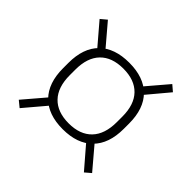

<svg xmlns="http://www.w3.org/2000/svg" viewBox="-127 -678 735 735"><g transform="rotate(45 240.5 -311.0)"><path d="M240.5 -130.5Q161.5 -130.5 119 -173.5Q76.5 -216.5 76.5 -297V-325.5Q76.5 -406 119.2 -448.5Q162 -491 241 -491Q320 -491 362.5 -448.5Q405 -406 405 -325.5V-297Q405 -216.5 362.2 -173.5Q319.5 -130.5 240.5 -130.5ZM241 -162.5Q302 -162.5 335 -196.8Q368 -231 368 -296.5V-326Q368 -391 335 -425Q302 -459 241 -459Q179.5 -459 146.5 -425Q113.5 -391 113.5 -326V-296.5Q113.5 -231 146.5 -196.8Q179.5 -162.5 241 -162.5ZM331.5 -168 356 -189.5 439 -91.5 415 -71ZM126.5 -190.5 149.5 -168.5 67 -71 42 -91.5ZM148.5 -453 124 -433 42 -529 66.5 -549.5ZM356.5 -430.5 331.5 -451.5 415 -549.5 439 -529Z"/></g></svg>

Font: Anek Devanagari ExtraLight
Style: Regular
Weight: 250
Designer: Kailash Malviya (Devanagari) & Yesha Goshar (Latin)
Foundry: Ek Type
Version: Version 1.003